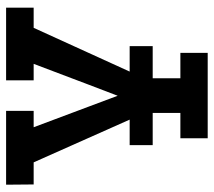

<svg xmlns="http://www.w3.org/2000/svg" viewBox="-56 -432 708 636"><g transform="rotate(-90 298.0 -114.0)"><path d="M158 220V129.5H242V11.5L78.2 -356.5H5L4.2 -447.8H248.8V-356.5H194.5L263 -173.8L298.8 -78.2L335.2 -173.5L404.5 -356.5H350V-447.8H590.5V-356.5H523.8L356.8 10V129.5H440.8V220ZM135.2 -38.5H463.2V37.8H135.2Z"/></g></svg>

Font: Podkova VF Beta
Style: Regular
Weight: 400
Designer: Ilya Yudin
Foundry: Cyreal (www.cyreal.org)
Version: Version 2.100